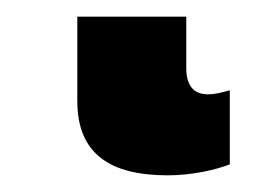

<svg xmlns="http://www.w3.org/2000/svg" viewBox="-20 32 324 228"><path d="M179.2 240.2C208.5 240.2 237.3 233.4 252.9 227.1V139.2C243.7 141.6 236.3 144 227.1 144C210 144 201.2 133.8 201.2 112.8V51.8H71.8V151.9C71.8 214.8 110.8 240.2 179.2 240.2Z"/></svg>

Font: Noto Reveo Sans
Style: Regular
Weight: 800
Designer: Monotype Design Team
Foundry: Monotype Imaging Inc.
Version: Version 2.007